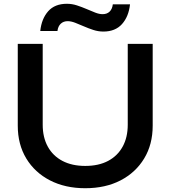

<svg xmlns="http://www.w3.org/2000/svg" viewBox="-20 -982 902 1016"><path d="M206 -322Q206 -255 233 -206Q260 -157 310.5 -130.5Q361 -104 431 -104Q502 -104 552 -130.5Q602 -157 629 -206Q656 -255 656 -322V-750H788V-317Q788 -218 743 -143.5Q698 -69 618 -27.5Q538 14 431 14Q325 14 244.5 -27.5Q164 -69 119 -143.5Q74 -218 74 -317V-750H206ZM193 -818Q200 -883 235 -922.5Q270 -962 334 -962Q361 -962 387 -953.5Q413 -945 437.5 -934.5Q462 -924 483.5 -915.5Q505 -907 523 -907Q546 -907 560 -920.5Q574 -934 577 -959H668Q661 -894 625.5 -854.5Q590 -815 527 -815Q500 -815 474 -823.5Q448 -832 424 -842.5Q400 -853 378 -861.5Q356 -870 338 -870Q316 -870 301.5 -856.5Q287 -843 284 -818Z"/></svg>

Font: Bounded
Style: Regular
Weight: 400
Designer: Vlad Churkin
Version: Version 1.0